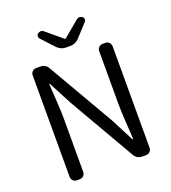

<svg xmlns="http://www.w3.org/2000/svg" viewBox="-164 -1058 1050 1179"><g transform="rotate(-20 361.0 -468.5)"><path d="M134.8 0Q120.1 0 109.9 -10.3Q99.6 -20.5 99.6 -35.2V-698.2Q99.6 -712.9 109.9 -723.1Q120.1 -733.4 134.8 -733.4H161.1Q196.3 -733.4 212.9 -703.1L462.9 -271.5L540 -122.1Q541 -120.1 543.5 -120.1Q545.9 -120.1 545.9 -122.1Q534.2 -296.9 534.2 -351.6V-698.2Q534.2 -712.9 544.4 -723.1Q554.7 -733.4 568.4 -733.4H586.9Q601.6 -733.4 611.8 -723.1Q622.1 -712.9 622.1 -698.2V-35.2Q622.1 -20.5 611.8 -10.3Q601.6 0 586.9 0H561.5Q527.3 0 509.8 -30.3L259.8 -462.9L181.6 -612.3Q180.7 -614.3 178.7 -614.3Q176.8 -614.3 176.8 -612.3Q177.7 -593.8 181.2 -543Q184.6 -492.2 186.5 -455.6Q188.5 -418.9 188.5 -384.8V-35.2Q188.5 -20.5 178.2 -10.3Q168 0 153.3 0ZM351.6 -789.1Q317.4 -789.1 293 -814.5L216.8 -896.5Q210.9 -903.3 210.9 -911.1Q210.9 -922.9 219.7 -929.7Q229.5 -936.5 239.3 -936.5Q249 -936.5 258.8 -927.7L361.3 -841.8Q363.3 -840.8 365.2 -840.8Q367.2 -840.8 368.2 -841.8L471.7 -928.7Q481.4 -936.5 491.2 -936.5Q500 -936.5 509.8 -929.7Q518.6 -922.9 518.6 -912.1Q518.6 -903.3 512.7 -897.5L436.5 -814.5Q413.1 -789.1 377.9 -789.1Z"/></g></svg>

Font: Gen Jyuu GothicL Regular
Style: Regular
Weight: 400
Designer: [Source Han Sans]
Ryoko NISHIZUKA  (kana & ideographs); Paul D. Hunt (Latin, Greek & Cyrillic); Wenlong ZHANG  (bopomofo
Version: Version 1.002.20150607